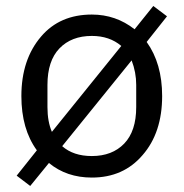

<svg xmlns="http://www.w3.org/2000/svg" viewBox="-20 -576 608 636"><path d="M35.2 5.9 80.1 40 142.1 -36.1Q200.7 12.2 284.2 12.2Q388.7 12.2 452.1 -62Q517.1 -136.2 517.1 -257.8Q517.1 -365.7 465.8 -437L533.2 -522L487.8 -556.2L425.8 -479Q363.8 -527.8 284.2 -527.8Q178.2 -527.8 116.2 -455.1Q50.8 -378.9 50.8 -257.8Q50.8 -148.4 102.1 -78.1ZM284.2 -59.1Q223.1 -59.1 186 -91.8L416 -376Q431.2 -336.4 431.2 -294.9V-221.2Q431.2 -141.6 391.4 -100.3Q351.6 -59.1 284.2 -59.1ZM137.2 -221.2V-294.9Q137.2 -374.5 177 -415.8Q216.8 -457 284.2 -457Q342.8 -457 381.8 -423.8L151.9 -139.2Q137.2 -173.3 137.2 -221.2Z"/></svg>

Font: Plexus Sans
Style: Regular
Weight: 400
Version: Version 2.001;PS 002.001;hotconv 1.0.70;makeotf.lib2.5.58329